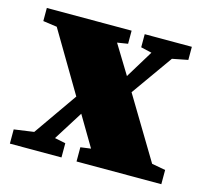

<svg xmlns="http://www.w3.org/2000/svg" viewBox="-78 -576 719 665"><g transform="rotate(15 281.5 -243.5)"><path d="M504 -60 553 -51V0H249V-51L286 -56L222 -164L156 -59L195 -51V0H10V-51L81 -61L190 -217L62 -433L12 -440V-487H316V-440L278 -434L341 -331L402 -431L363 -440V-487H532V-440L476 -429L371 -281Z"/></g></svg>

Font: TypoPRO Source Serif Pro
Style: Regular
Weight: 900
Designer: Frank Grießhammer
Foundry: Adobe Systems Incorporated
Version: Version 1.017;PS 1.0;hotconv 1.0.79;makeotf.lib2.5.61930